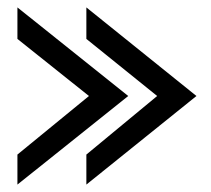

<svg xmlns="http://www.w3.org/2000/svg" viewBox="-20 -541 570 518"><path d="M27 -43 326 -282 27 -521V-436L220 -282L27 -124ZM213 -43 510 -282 213 -521V-436L404 -282L213 -124Z"/></svg>

Font: Charger Sport
Style: SeBd
Weight: 600
Designer: Jasper
Foundry: Cannot Into Space Fonts
Version: Version 1.1